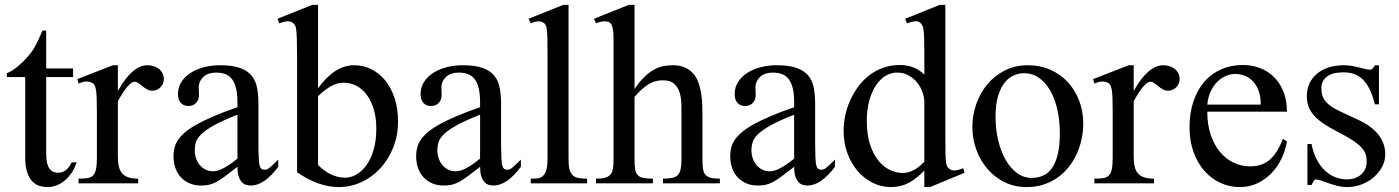

<svg xmlns="http://www.w3.org/2000/svg" viewBox="-20 -742 5663 777"><path d="M290 -85H270Q260.7 -64.5 246.1 -53.2Q231.4 -42 212.9 -43Q203.1 -43.5 194.8 -47.1Q186.5 -50.8 180.2 -59.6Q173.8 -68.4 170.4 -83Q167 -97.7 167 -120.1V-430.2H275.9V-464.8H167V-618.2H151.9Q141.1 -592.8 133.3 -576.7Q125.5 -560.5 119.1 -549.6Q112.8 -538.6 106.9 -531Q101.1 -523.4 94.2 -515.1Q74.2 -491.7 51.3 -472.7Q28.3 -453.6 7.8 -445.8V-430.2H82V-107.9Q82 -68.8 90.1 -44.7Q98.1 -20.5 111.3 -7.3Q124.5 5.9 140.9 10.5Q157.2 15.1 173.8 15.1Q189 15.1 206.1 9.3Q223.1 3.4 239 -9Q254.9 -21.5 268.3 -40.3Q281.7 -59.1 290 -85Z M643.1 -421.9Q643.1 -434.1 637.9 -444.6Q632.8 -455.1 624 -462.4Q615.2 -469.7 603 -473.9Q590.8 -478 577.1 -478Q515.1 -478 457 -374V-478H437L293 -421.9L297.9 -403.8Q319.3 -413.1 332.5 -412.1Q345.7 -411.1 356.9 -404.8Q361.3 -399.9 364 -394.3Q366.7 -388.7 368.7 -376.7Q370.6 -364.7 371.3 -343.3Q372.1 -321.8 372.1 -285.2V-105Q372.1 -75.2 368.7 -58.1Q365.2 -41 356.7 -32.2Q348.1 -23.4 334 -21.2Q319.8 -19 297.9 -19V0H539.1V-19Q514.2 -19 498.3 -24.7Q482.4 -30.3 473.4 -41.5Q464.4 -52.7 460.7 -69.3Q457 -85.9 457 -107.9V-332Q476.6 -368.7 494.4 -389.9Q512.2 -411.1 524.9 -411.1Q533.2 -411.1 540.8 -405.5Q548.3 -399.9 556.6 -393.1Q564.9 -386.2 574.7 -380.6Q584.5 -375 597.2 -375Q606.9 -375 615.2 -378.9Q623.5 -382.8 629.9 -389.4Q636.2 -396 639.6 -404.5Q643.1 -413.1 643.1 -421.9Z M1106 -66.9V-96.2Q1091.8 -82 1083.3 -74Q1074.7 -65.9 1069.1 -61.8Q1063.5 -57.6 1059.3 -56.4Q1055.2 -55.2 1050.8 -55.2Q1041 -55.2 1036.1 -60.8Q1031.2 -66.4 1028.8 -80.1Q1027.8 -87.4 1026.9 -108.2Q1025.9 -128.9 1025.9 -161.1V-319.8Q1025.9 -356.4 1020.5 -385.7Q1015.1 -415 998.5 -435.5Q981.9 -456.1 951.2 -467Q920.4 -478 870.1 -478Q836.9 -478 806.2 -470.2Q775.4 -462.4 752 -447.5Q728.5 -432.6 714.4 -410.9Q700.2 -389.2 700.2 -361.8Q700.2 -338.4 711.4 -325.7Q722.7 -313 743.2 -313Q761.7 -313 773.9 -325.9Q786.1 -338.9 785.2 -360.8L784.2 -391.1Q785.6 -415 804 -431.6Q822.3 -448.2 854 -448.2Q876 -448.2 892.3 -441.9Q908.7 -435.5 919.4 -421.1Q930.2 -406.7 935.5 -383.5Q940.9 -360.4 940.9 -327.1V-308.1Q885.7 -289.1 845.2 -271.7Q804.7 -254.4 775.9 -238.3Q747.1 -222.2 728.8 -206.5Q710.4 -190.9 700.2 -175.3Q689.9 -159.7 686 -143.6Q682.1 -127.4 682.1 -109.9Q682.1 -83 690.2 -61Q698.2 -39.1 712.9 -23.7Q727.5 -8.3 747.8 0.2Q768.1 8.8 793 8.8Q811 8.8 825 5.9Q838.9 2.9 854.5 -5.1Q870.1 -13.2 890.1 -28.1Q910.2 -43 940.9 -66.9Q940.9 -44.9 945.3 -30.3Q949.7 -15.6 957 -6.8Q964.4 2 974.1 5.4Q983.9 8.8 995.1 8.8Q1049.3 8.8 1106 -66.9ZM940.9 -100.1Q909.2 -74.2 884 -61Q858.9 -47.9 838.9 -48.8Q824.2 -49.3 811.3 -55.9Q798.3 -62.5 788.8 -73.7Q779.3 -85 773.7 -100.3Q768.1 -115.7 768.1 -133.8Q768.1 -150.9 772.9 -167Q777.8 -183.1 795.7 -200Q813.5 -216.8 847.9 -235.8Q882.3 -254.9 940.9 -277.8Z M1590.8 -251Q1590.8 -304.2 1576.4 -346.4Q1562 -388.7 1537.6 -418Q1513.2 -447.3 1481 -462.6Q1448.7 -478 1413.1 -478Q1334.5 -478 1267.1 -384.8V-722.2H1243.2L1103 -666L1109.9 -647.9Q1133.8 -655.8 1145.5 -655.8Q1157.7 -655.8 1166 -648.9Q1170.4 -645 1173.6 -640.1Q1176.8 -635.3 1178.5 -623Q1180.2 -610.8 1181.2 -588.1Q1182.1 -565.4 1182.1 -525.9V-44.9Q1227.1 -14.2 1269 0.5Q1311 15.1 1351.1 15.1Q1398.9 15.1 1442.4 -4.9Q1485.8 -24.9 1518.8 -60.5Q1551.8 -96.2 1571.3 -145Q1590.8 -193.8 1590.8 -251ZM1502.9 -222.2Q1502.9 -172.4 1491.7 -135Q1480.5 -97.7 1462.4 -72.8Q1444.3 -47.9 1421.9 -35.4Q1399.4 -22.9 1377 -22.9Q1347.7 -22.9 1319.8 -36.1Q1292 -49.3 1267.1 -74.2V-353Q1286.1 -371.1 1301.5 -381.8Q1316.9 -392.6 1329.3 -398.2Q1341.8 -403.8 1352.3 -405.5Q1362.8 -407.2 1372.1 -407.2Q1398.4 -407.2 1422.4 -394.8Q1446.3 -382.3 1464.1 -358.4Q1481.9 -334.5 1492.4 -300.3Q1502.9 -266.1 1502.9 -222.2Z M2087.9 -66.9V-96.2Q2073.7 -82 2065.2 -74Q2056.6 -65.9 2051 -61.8Q2045.4 -57.6 2041.3 -56.4Q2037.1 -55.2 2032.7 -55.2Q2022.9 -55.2 2018.1 -60.8Q2013.2 -66.4 2010.7 -80.1Q2009.8 -87.4 2008.8 -108.2Q2007.8 -128.9 2007.8 -161.1V-319.8Q2007.8 -356.4 2002.4 -385.7Q1997.1 -415 1980.5 -435.5Q1963.9 -456.1 1933.1 -467Q1902.3 -478 1852.1 -478Q1818.8 -478 1788.1 -470.2Q1757.3 -462.4 1733.9 -447.5Q1710.4 -432.6 1696.3 -410.9Q1682.1 -389.2 1682.1 -361.8Q1682.1 -338.4 1693.4 -325.7Q1704.6 -313 1725.1 -313Q1743.7 -313 1755.9 -325.9Q1768.1 -338.9 1767.1 -360.8L1766.1 -391.1Q1767.6 -415 1785.9 -431.6Q1804.2 -448.2 1835.9 -448.2Q1857.9 -448.2 1874.3 -441.9Q1890.6 -435.5 1901.4 -421.1Q1912.1 -406.7 1917.5 -383.5Q1922.9 -360.4 1922.9 -327.1V-308.1Q1867.7 -289.1 1827.1 -271.7Q1786.6 -254.4 1757.8 -238.3Q1729 -222.2 1710.7 -206.5Q1692.4 -190.9 1682.1 -175.3Q1671.9 -159.7 1668 -143.6Q1664.1 -127.4 1664.1 -109.9Q1664.1 -83 1672.1 -61Q1680.2 -39.1 1694.8 -23.7Q1709.5 -8.3 1729.7 0.2Q1750 8.8 1774.9 8.8Q1793 8.8 1806.9 5.9Q1820.8 2.9 1836.4 -5.1Q1852.1 -13.2 1872.1 -28.1Q1892.1 -43 1922.9 -66.9Q1922.9 -44.9 1927.2 -30.3Q1931.6 -15.6 1939 -6.8Q1946.3 2 1956.1 5.4Q1965.8 8.8 1977.1 8.8Q2031.2 8.8 2087.9 -66.9ZM1922.9 -100.1Q1891.1 -74.2 1866 -61Q1840.8 -47.9 1820.8 -48.8Q1806.2 -49.3 1793.2 -55.9Q1780.3 -62.5 1770.8 -73.7Q1761.2 -85 1755.6 -100.3Q1750 -115.7 1750 -133.8Q1750 -150.9 1754.9 -167Q1759.8 -183.1 1777.6 -200Q1795.4 -216.8 1829.8 -235.8Q1864.3 -254.9 1922.9 -277.8Z M2356 0V-19Q2340.8 -19 2330.6 -20.3Q2320.3 -21.5 2313.2 -23.7Q2306.2 -25.9 2301.8 -29.3Q2297.4 -32.7 2293.9 -37.1Q2290.5 -41.5 2288.1 -46.9Q2285.6 -52.2 2283.9 -60.1Q2282.2 -67.9 2281.5 -78.6Q2280.8 -89.4 2280.8 -105V-722.2H2258.8L2118.7 -666L2127.9 -647.9Q2138.7 -652.3 2146.7 -654.1Q2154.8 -655.8 2160.6 -655.8Q2167 -655.8 2171.9 -653.8Q2176.8 -651.9 2181.6 -648.9Q2185.5 -645 2188.2 -640.6Q2190.9 -636.2 2192.6 -624Q2194.3 -611.8 2195.1 -589.1Q2195.8 -566.4 2195.8 -526.9V-105Q2195.8 -72.8 2191.9 -57.6Q2188 -42.5 2181.6 -35.2Q2177.7 -29.8 2173.1 -26.6Q2168.5 -23.4 2162.4 -21.7Q2156.2 -20 2147.9 -19.5Q2139.6 -19 2127.9 -19V0Z M2893.1 0V-19Q2869.6 -19 2855.7 -22.7Q2841.8 -26.4 2834.5 -35.2Q2827.1 -43.9 2825 -58.6Q2822.8 -73.2 2822.8 -95.2V-269Q2822.8 -291.5 2822 -315.9Q2821.3 -340.3 2817.6 -363.5Q2814 -386.7 2806.6 -407.5Q2799.3 -428.2 2785.9 -443.8Q2772.5 -459.5 2752 -468.8Q2731.4 -478 2702.1 -478Q2683.6 -478 2664.8 -474.4Q2646 -470.7 2626.7 -460.2Q2607.4 -449.7 2587.9 -430.9Q2568.4 -412.1 2547.9 -381.8V-722.2H2523.9L2383.8 -666L2392.1 -647.9Q2403.3 -652.3 2412.6 -654.1Q2421.9 -655.8 2428.7 -655.8Q2449.2 -655.8 2456.1 -639.2Q2462.9 -622.6 2462.9 -585.9V-95.2Q2462.9 -74.2 2460.4 -59.6Q2458 -44.9 2450.4 -35.9Q2442.9 -26.9 2429 -22.9Q2415 -19 2392.1 -19V0H2622.1V-19Q2597.2 -19 2582.5 -22.2Q2567.9 -25.4 2560.3 -33.9Q2552.7 -42.5 2550.3 -57.1Q2547.9 -71.8 2547.9 -95.2V-350.1Q2566.9 -372.1 2582.8 -385.3Q2598.6 -398.4 2612.5 -405.5Q2626.5 -412.6 2638.9 -414.8Q2651.4 -417 2663.1 -417Q2693.4 -417 2709 -402.3Q2724.6 -387.7 2731 -365.5Q2737.3 -343.3 2737.5 -317.4Q2737.8 -291.5 2737.8 -269V-95.2Q2737.8 -71.8 2734.4 -56.9Q2731 -42 2722.7 -33.4Q2714.4 -24.9 2699.7 -22Q2685.1 -19 2663.1 -19V0Z M3358.9 -66.9V-96.2Q3344.7 -82 3336.2 -74Q3327.6 -65.9 3322 -61.8Q3316.4 -57.6 3312.3 -56.4Q3308.1 -55.2 3303.7 -55.2Q3293.9 -55.2 3289.1 -60.8Q3284.2 -66.4 3281.7 -80.1Q3280.8 -87.4 3279.8 -108.2Q3278.8 -128.9 3278.8 -161.1V-319.8Q3278.8 -356.4 3273.4 -385.7Q3268.1 -415 3251.5 -435.5Q3234.9 -456.1 3204.1 -467Q3173.3 -478 3123 -478Q3089.8 -478 3059.1 -470.2Q3028.3 -462.4 3004.9 -447.5Q2981.4 -432.6 2967.3 -410.9Q2953.1 -389.2 2953.1 -361.8Q2953.1 -338.4 2964.4 -325.7Q2975.6 -313 2996.1 -313Q3014.6 -313 3026.9 -325.9Q3039.1 -338.9 3038.1 -360.8L3037.1 -391.1Q3038.6 -415 3056.9 -431.6Q3075.2 -448.2 3106.9 -448.2Q3128.9 -448.2 3145.3 -441.9Q3161.6 -435.5 3172.4 -421.1Q3183.1 -406.7 3188.5 -383.5Q3193.8 -360.4 3193.8 -327.1V-308.1Q3138.7 -289.1 3098.1 -271.7Q3057.6 -254.4 3028.8 -238.3Q3000 -222.2 2981.7 -206.5Q2963.4 -190.9 2953.1 -175.3Q2942.9 -159.7 2939 -143.6Q2935.1 -127.4 2935.1 -109.9Q2935.1 -83 2943.1 -61Q2951.2 -39.1 2965.8 -23.7Q2980.5 -8.3 3000.7 0.2Q3021 8.8 3045.9 8.8Q3064 8.8 3077.9 5.9Q3091.8 2.9 3107.4 -5.1Q3123 -13.2 3143.1 -28.1Q3163.1 -43 3193.8 -66.9Q3193.8 -44.9 3198.2 -30.3Q3202.6 -15.6 3210 -6.8Q3217.3 2 3227.1 5.4Q3236.8 8.8 3248 8.8Q3302.2 8.8 3358.9 -66.9ZM3193.8 -100.1Q3162.1 -74.2 3137 -61Q3111.8 -47.9 3091.8 -48.8Q3077.1 -49.3 3064.2 -55.9Q3051.3 -62.5 3041.7 -73.7Q3032.2 -85 3026.6 -100.3Q3021 -115.7 3021 -133.8Q3021 -150.9 3025.9 -167Q3030.8 -183.1 3048.6 -200Q3066.4 -216.8 3100.8 -235.8Q3135.3 -254.9 3193.8 -277.8Z M3883.8 -43 3877.9 -61Q3857.4 -53.2 3844.2 -52.2Q3831.1 -51.3 3821.8 -59.1Q3815.9 -63 3812.7 -69.1Q3809.6 -75.2 3808.1 -88.1Q3806.6 -101.1 3806.2 -123.8Q3805.7 -146.5 3805.7 -184.1V-722.2H3782.7L3643.1 -666L3649.9 -647.9Q3670.4 -654.8 3683.6 -656Q3696.8 -657.2 3705.1 -648.9Q3709.5 -644.5 3712.4 -639.2Q3715.3 -633.8 3717.3 -621.6Q3719.2 -609.4 3720 -586.9Q3720.7 -564.5 3720.7 -525.9V-439.9Q3700.2 -460.4 3675 -469.7Q3649.9 -479 3619.6 -479Q3583.5 -478.5 3552.7 -467.3Q3522 -456.1 3496.8 -436.5Q3471.7 -417 3452.6 -390.9Q3433.6 -364.7 3420.4 -335.4Q3407.2 -306.2 3400.6 -274.7Q3394 -243.2 3394 -212.9Q3394 -163.6 3409.4 -121.8Q3424.8 -80.1 3450.9 -49.8Q3477.1 -19.5 3511.7 -2.2Q3546.4 15.1 3585 15.1Q3625.5 15.1 3657.7 -2.2Q3689.9 -19.5 3720.7 -51.8V15.1H3743.7ZM3720.7 -87.9Q3698.7 -64.5 3677 -53.2Q3655.3 -42 3630.9 -42Q3606.4 -42.5 3581.1 -54.4Q3555.7 -66.4 3534.9 -91.8Q3514.2 -117.2 3501 -157.2Q3487.8 -197.3 3487.8 -253.9Q3487.8 -298.3 3497.8 -334.7Q3507.8 -371.1 3524.9 -396.7Q3542 -422.4 3564.9 -435.8Q3587.9 -449.2 3613.8 -448.2Q3638.7 -447.3 3658.7 -435.8Q3678.7 -424.3 3692.4 -406.7Q3706.1 -389.2 3713.4 -368.4Q3720.7 -347.7 3720.7 -328.1Z M4363.8 -241.2Q4363.8 -291 4347.4 -334.2Q4331.1 -377.4 4301.5 -409.4Q4272 -441.4 4230.7 -459.7Q4189.5 -478 4139.6 -478Q4087.4 -478 4045.7 -456.5Q4003.9 -435.1 3974.9 -399.9Q3945.8 -364.7 3930.4 -319.8Q3915 -274.9 3915 -228Q3915 -179.7 3931.2 -135.7Q3947.3 -91.8 3976.3 -58.1Q4005.4 -24.4 4045.7 -4.6Q4085.9 15.1 4134.8 15.1Q4172.9 15.1 4204.6 4.4Q4236.3 -6.3 4261.7 -24.7Q4287.1 -43 4306.4 -67.9Q4325.7 -92.8 4338.4 -121.3Q4351.1 -149.9 4357.4 -180.7Q4363.8 -211.4 4363.8 -241.2ZM4269 -202.1Q4269 -152.3 4260.7 -117.9Q4252.4 -83.5 4237.5 -62.3Q4222.7 -41 4201.7 -31.5Q4180.7 -22 4155.8 -22Q4122.6 -22 4095.5 -42Q4068.4 -62 4049.1 -96.2Q4029.8 -130.4 4019.3 -175.3Q4008.8 -220.2 4008.8 -270Q4008.8 -320.3 4019.3 -354.2Q4029.8 -388.2 4046.4 -408.4Q4063 -428.7 4083.5 -437.3Q4104 -445.8 4124 -445.8Q4157.7 -445.8 4184.6 -427Q4211.4 -408.2 4230.2 -375.5Q4249 -342.8 4259 -298.3Q4269 -253.9 4269 -202.1Z M4753.9 -421.9Q4753.9 -434.1 4748.8 -444.6Q4743.7 -455.1 4734.9 -462.4Q4726.1 -469.7 4713.9 -473.9Q4701.7 -478 4688 -478Q4626 -478 4567.9 -374V-478H4547.9L4403.8 -421.9L4408.7 -403.8Q4430.2 -413.1 4443.4 -412.1Q4456.5 -411.1 4467.8 -404.8Q4472.2 -399.9 4474.9 -394.3Q4477.5 -388.7 4479.5 -376.7Q4481.4 -364.7 4482.2 -343.3Q4482.9 -321.8 4482.9 -285.2V-105Q4482.9 -75.2 4479.5 -58.1Q4476.1 -41 4467.5 -32.2Q4459 -23.4 4444.8 -21.2Q4430.7 -19 4408.7 -19V0H4649.9V-19Q4625 -19 4609.1 -24.7Q4593.3 -30.3 4584.2 -41.5Q4575.2 -52.7 4571.5 -69.3Q4567.9 -85.9 4567.9 -107.9V-332Q4587.4 -368.7 4605.2 -389.9Q4623 -411.1 4635.7 -411.1Q4644 -411.1 4651.6 -405.5Q4659.2 -399.9 4667.5 -393.1Q4675.8 -386.2 4685.5 -380.6Q4695.3 -375 4708 -375Q4717.8 -375 4726.1 -378.9Q4734.4 -382.8 4740.7 -389.4Q4747.1 -396 4750.5 -404.5Q4753.9 -413.1 4753.9 -421.9Z M5188 -169.9 5171.9 -180.2Q5159.2 -147.9 5145 -126.5Q5130.9 -105 5114 -92Q5097.2 -79.1 5077.6 -73.7Q5058.1 -68.4 5035.6 -68.8Q5001.5 -69.3 4970.7 -84.5Q4939.9 -99.6 4916.5 -127.9Q4893.1 -156.2 4879.4 -197.3Q4865.7 -238.3 4865.7 -290H5188Q5188 -334.5 5174.6 -369.4Q5161.1 -404.3 5137.2 -428.7Q5113.3 -453.1 5080.6 -466.1Q5047.9 -479 5009.8 -479Q4962.4 -479 4922.9 -461.9Q4883.3 -444.8 4854.7 -412.4Q4826.2 -379.9 4810.1 -333Q4793.9 -286.1 4793.9 -227.1Q4793.9 -171.4 4810.1 -126.7Q4826.2 -82 4854 -50.5Q4881.8 -19 4918.7 -2Q4955.6 15.1 4997.1 15.1Q5037.1 15.1 5070.1 -1Q5103 -17.1 5127.4 -43.2Q5151.9 -69.3 5167.2 -102.5Q5182.6 -135.7 5188 -169.9ZM5082 -318.8H4865.7Q4868.7 -348.6 4879.4 -371.8Q4890.1 -395 4906 -410.9Q4921.9 -426.8 4941.2 -434.8Q4960.4 -442.9 4981 -442.9Q4993.7 -442.9 5011 -437.7Q5028.3 -432.6 5044.2 -418.9Q5060.1 -405.3 5071 -381.1Q5082 -356.9 5082 -318.8Z M5585.9 -117.2Q5585.9 -161.6 5558.8 -196.3Q5531.7 -231 5479 -255.9L5403.8 -291Q5379.4 -302.2 5364.3 -313.5Q5349.1 -324.7 5340.8 -336.7Q5332.5 -348.6 5329.8 -361.3Q5327.1 -374 5327.6 -388.2Q5328.1 -415 5349.9 -432.1Q5371.6 -449.2 5418 -449.2Q5439.9 -449.2 5459 -442.9Q5478 -436.5 5493.9 -421.6Q5509.8 -406.7 5522.2 -381.8Q5534.7 -356.9 5543.9 -319.8H5560.5V-478H5543.9Q5537.6 -465.8 5533 -462.9Q5528.3 -460 5521 -460Q5515.1 -460 5504.4 -462.9Q5493.7 -465.8 5480.2 -469Q5466.8 -472.2 5451.2 -475.1Q5435.5 -478 5419.9 -478Q5383.3 -478 5355.2 -468.5Q5327.1 -459 5307.9 -442.1Q5288.6 -425.3 5278.6 -402.8Q5268.6 -380.4 5268.6 -354Q5268.6 -332.5 5274.2 -314.5Q5279.8 -296.4 5293.7 -279.3Q5307.6 -262.2 5331.5 -245.1Q5355.5 -228 5392.6 -209Q5430.7 -189.5 5453.9 -174.1Q5477.1 -158.7 5490 -144.8Q5502.9 -130.9 5507.1 -116.5Q5511.2 -102.1 5510.7 -85Q5510.3 -70.8 5504.9 -58.3Q5499.5 -45.9 5489.3 -36.6Q5479 -27.3 5464.4 -21.7Q5449.7 -16.1 5430.7 -16.1Q5405.8 -16.1 5383.1 -25.1Q5360.4 -34.2 5341.3 -52.2Q5322.3 -70.3 5308.3 -97.2Q5294.4 -124 5287.6 -159.2H5271V6.8H5287.6Q5291 0 5295.4 -8.1Q5299.8 -16.1 5305.7 -16.1Q5317.4 -14.6 5331.3 -9.5Q5345.2 -4.4 5361.1 1Q5377 6.3 5394.5 10.7Q5412.1 15.1 5430.7 15.1Q5461.9 15.1 5490 4.4Q5518.1 -6.3 5539.3 -24.7Q5560.5 -43 5573.2 -66.9Q5585.9 -90.8 5585.9 -117.2Z"/></svg>

Font: Galatia SIL
Style: Regular
Weight: 400
Designer: Development by SIL's NRSI team
Version: Version 2.1